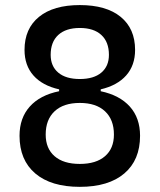

<svg xmlns="http://www.w3.org/2000/svg" viewBox="-20 -723 626 753"><path d="M293 9.8Q180.2 9.8 118.4 -42.7Q56.6 -95.2 56.6 -190.4Q56.6 -260.3 96.9 -305.2Q137.2 -350.1 211.9 -365.2V-372.6Q146.5 -387.2 111.3 -426.8Q76.2 -466.3 76.2 -527.3Q76.2 -610.8 133.1 -657Q189.9 -703.1 293 -703.1Q396.5 -703.1 453.1 -657Q509.8 -610.8 509.8 -527.3Q509.8 -466.8 474.9 -427.2Q439.9 -387.7 375 -372.6V-365.2Q449.2 -349.6 489.3 -304.9Q529.3 -260.3 529.3 -190.4Q529.3 -95.2 467.5 -42.7Q405.8 9.8 293 9.8ZM293 -80.1Q356.9 -80.1 391.8 -110.4Q426.8 -140.6 426.8 -195.3Q426.8 -253.9 391.8 -286.6Q356.9 -319.3 293 -319.3Q229 -319.3 194.1 -286.6Q159.2 -253.9 159.2 -195.3Q159.2 -140.6 194.1 -110.4Q229 -80.1 293 -80.1ZM293 -413.1Q347.7 -413.1 377.4 -438.2Q407.2 -463.4 407.2 -507.8Q407.2 -558.6 377.4 -585.9Q347.7 -613.3 293 -613.3Q238.3 -613.3 208.5 -585.9Q178.7 -558.6 178.7 -507.8Q178.7 -463.4 208.5 -438.2Q238.3 -413.1 293 -413.1Z"/></svg>

Font: CaskaydiaMono NF
Style: Regular
Weight: 400
Designer: Aaron Bell
Foundry: Saja Typeworks
Version: Version 2111.001; ttfautohint (v1.8.4);Nerd Fonts 3.1.1